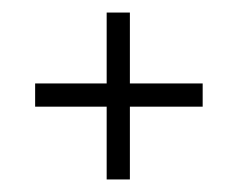

<svg xmlns="http://www.w3.org/2000/svg" viewBox="-20 -375 378 306"><path d="M187 -89V-205H303V-242H187V-355H150V-242H36V-205H150V-89Z"/></svg>

Font: OSH Darker Grotesque
Style: Regular
Weight: 400
Designer: Gabriel Lam
Foundry: TypeRant
Version: Version 1.000;Glyphs 3.1.1 (3148)